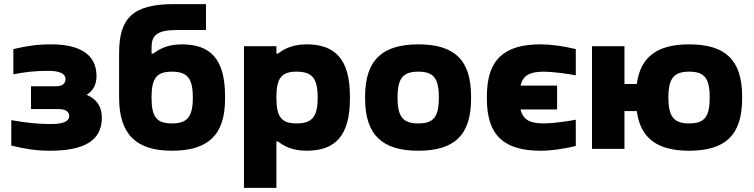

<svg xmlns="http://www.w3.org/2000/svg" viewBox="-20 -725 3671 935"><path d="M252 -305H131V-194H262C299 -194 317 -182 317 -160C317 -134 287 -121 229 -121C170 -121 113 -126 35 -140V-16C107 1 156 9 224 9C387 9 476 -39 476 -151C476 -205 452 -242 402 -263C434 -283 450 -314 450 -355C450 -455 376 -509 229 -509C159 -509 111 -501 45 -486V-363C95 -373 144 -380 214 -380C270 -380 299 -367 299 -340C299 -317 283 -305 252 -305Z M1076 -244V-256C1076 -441 1002 -509 865 -509C789 -509 750 -481 726 -464H718V-493C718 -551 742 -579 843 -579H983V-705H828C624 -705 560 -635 560 -465V-250C560 -71 643 9 817 9C992 9 1076 -66 1076 -244ZM718 -248V-252C718 -347 745 -376 817 -376C889 -376 919 -347 919 -252V-248C919 -153 889 -124 817 -124C745 -124 718 -153 718 -248Z M1684 -244V-256C1684 -439 1610 -509 1473 -509C1396 -509 1357 -481 1333 -464H1326V-500H1168V190H1326V-36H1333C1357 -19 1396 9 1473 9C1610 9 1684 -61 1684 -244ZM1326 -248V-252C1326 -347 1353 -376 1424 -376C1497 -376 1527 -347 1527 -252V-248C1527 -153 1497 -124 1424 -124C1353 -124 1326 -153 1326 -248Z M1758 -256V-244C1758 -66 1844 9 2017 9C2192 9 2274 -66 2274 -244V-256C2274 -434 2192 -509 2017 -509C1844 -509 1758 -434 1758 -256ZM1916 -248V-252C1916 -348 1946 -376 2017 -376C2089 -376 2117 -347 2117 -252V-248C2117 -153 2089 -124 2017 -124C1946 -124 1916 -152 1916 -248Z M2351 -256V-244C2351 -64 2436 9 2613 9C2664 9 2719 1 2784 -14V-142C2745 -134 2669 -124 2629 -124C2563 -124 2527 -140 2515 -192H2693V-308H2515C2527 -360 2563 -376 2629 -376C2669 -376 2745 -366 2784 -358V-486C2719 -501 2664 -509 2613 -509C2436 -509 2351 -436 2351 -256Z M2863 0H3021V-184H3081C3099 -49 3184 9 3336 9C3511 9 3594 -66 3594 -244V-256C3594 -434 3511 -509 3336 -509C3184 -509 3099 -451 3081 -316H3021V-500H2863ZM3235 -248V-252C3235 -347 3265 -376 3336 -376C3408 -376 3436 -347 3436 -252V-248C3436 -153 3408 -124 3336 -124C3265 -124 3235 -153 3235 -248Z"/></svg>

Font: LT Wave Alt Black
Style: Regular
Weight: 900
Designer: Daniel Lyons
Version: Version 2.5 (Glyphs App)